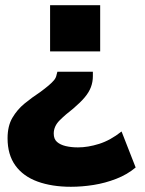

<svg xmlns="http://www.w3.org/2000/svg" viewBox="-20 -526 554 736"><path d="M252 190Q179 190 124 170Q69 150 39 108.5Q9 67 9 4Q9 -43 27.5 -74.5Q46 -106 74 -129Q102 -152 134 -173Q153 -187 166 -198Q179 -209 187 -218.5Q195 -228 197 -240L200 -251H336V-234Q336 -212 328.5 -192Q321 -172 304.5 -152.5Q288 -133 261 -110Q231 -87 208.5 -64.5Q186 -42 186 -14Q186 7 198.5 18Q211 29 232 34Q253 39 279 39Q317 39 360 25.5Q403 12 446 -22L500 116Q468 143 425.5 159.5Q383 176 338.5 183Q294 190 252 190ZM172 -329V-506H364V-329Z"/></svg>

Font: Nunito Sans 7pt SemiCondensed Black
Style: Regular
Weight: 900
Width: 4
Designer: Vernon Adams
Foundry: Vernon Adams
Version: Version 3.101;gftools[0.9.27]